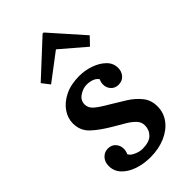

<svg xmlns="http://www.w3.org/2000/svg" viewBox="-244 -849 928 928"><g transform="rotate(-45 220.0 -385.0)"><path d="M197 11Q151 11 111.5 -2.5Q72 -16 48 -41.5Q24 -67 24 -102Q24 -130 40.5 -147.5Q57 -165 81 -165Q106 -165 120.5 -148.5Q135 -132 135 -110Q135 -94 128 -79Q134 -65 156.5 -55Q179 -45 198 -45Q245 -45 266 -66Q287 -87 287 -118Q287 -140 271 -157Q255 -174 230 -189Q205 -204 177 -220Q115 -256 81 -288.5Q47 -321 47 -370Q47 -406 69 -438Q91 -470 132 -490.5Q173 -511 231 -511Q270 -511 307 -498Q344 -485 368 -461.5Q392 -438 392 -405Q392 -381 377 -363.5Q362 -346 336 -346Q312 -346 297.5 -362Q283 -378 283 -400Q283 -416 290 -429Q283 -442 265.5 -449Q248 -456 227 -456Q202 -456 177 -439.5Q152 -423 152 -395Q152 -372 171 -354.5Q190 -337 242 -307Q276 -287 311.5 -264.5Q347 -242 371 -212Q395 -182 395 -140Q395 -96 369.5 -62Q344 -28 299 -8.5Q254 11 197 11ZM368 -574 243 -681H242L106 -578L75 -618L251 -781H258L406 -614Z"/></g></svg>

Font: Lora SemiBold
Style: Italic
Weight: 600
Italic angle: -3°
Designer: Olga Karpushina, Alexei Vanyashin (Cyrillic)
Foundry: Cyreal
Version: Version 3.011; ttfautohint (v1.8.4.7-5d5b)